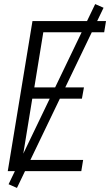

<svg xmlns="http://www.w3.org/2000/svg" viewBox="-20 -838 540 940"><path d="M18 0 139 -735H499L490 -680H192L148 -410H391L381 -355H138L89 -55H387L378 0ZM63 82 22 64 446 -818 487 -800Z"/></svg>

Font: Iosevka Curly Light
Style: Italic
Weight: 300
Italic angle: -9°
Monospace: yes
Designer: Belleve Invis
Foundry: Belleve Invis
Version: Version 22.1.2; ttfautohint (v1.8.4)